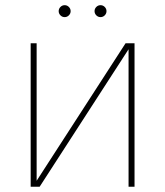

<svg xmlns="http://www.w3.org/2000/svg" viewBox="-20 -710 628 730"><path d="M96.6 0ZM491.5 0H468.8V-522.7L130.7 0H96.6V-545.5H119.3V-22.7L457.4 -545.5H491.5ZM225.9 -644.9Q216.6 -644.9 209.9 -651.6Q203.1 -658.4 203.1 -667.6Q203.1 -676.8 209.9 -683.6Q216.6 -690.3 225.9 -690.3Q235.1 -690.3 241.8 -683.6Q248.6 -676.8 248.6 -667.6Q248.6 -658.4 241.8 -651.6Q235.1 -644.9 225.9 -644.9ZM362.2 -644.9Q353 -644.9 346.2 -651.6Q339.5 -658.4 339.5 -667.6Q339.5 -676.8 346.2 -683.6Q353 -690.3 362.2 -690.3Q371.4 -690.3 378.2 -683.6Q384.9 -676.8 384.9 -667.6Q384.9 -658.4 378.2 -651.6Q371.4 -644.9 362.2 -644.9Z"/></svg>

Font: Linik Sans Thin
Style: Regular
Weight: 100
Designer: Fonts by Rasmus Andersson / Changes by Cristiano Sobral with parts from Marc Monis
Foundry: rsms
Version: Version 3.020; ttfautohint (v1.6)